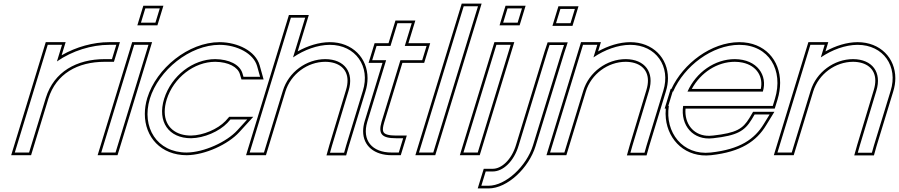

<svg xmlns="http://www.w3.org/2000/svg" viewBox="-20 -834 5033 1075"><path d="M298.8 -490C384.6 -549.8 493.5 -583 591.2 -583H631.2L606.8 -503H566.8C409.3 -503 282.4 -432.5 236.7 -286.8L235.2 -282L223 -242L155.1 -20L142.9 20H62.9L75.1 -20L143 -242L155.2 -282C155.6 -283.3 156 -284.6 156.4 -285.9L235 -543L247.2 -583H327.2L315 -543ZM325 -524.5 347.5 -598H236.1L142.1 -290.3C141.6 -288.9 141.3 -287.6 140.9 -286.4L42.6 35H154L251 -282.3C294.4 -420.6 413.7 -488 566.8 -488H617.9L651.5 -598H591.2C502.9 -598 406.4 -571.6 325 -524.5Z M809.2 -707H769.2L793.6 -787H833.6H834.6H874.6L850.2 -707H810.2ZM719 -543 731.2 -583H811.2L799 -543L639.1 -20L626.9 20H546.9L559.1 -20ZM748.9 -692H861.3L894.9 -802H782.5ZM720.1 -598 526.6 35H638L831.5 -598Z M1419.5 -464 1436.2 -404H1343.2L1337.3 -424C1322.2 -473 1262 -502 1185.3 -503C1059.9 -503 939.5 -410 898.9 -281C859.5 -152 924.5 -60 1049.8 -60C1122.6 -61 1207.5 -98 1253.3 -146L1270.1 -165H1364.1L1308.4 -104C1249.9 -40 1123.4 19 1025.4 20C858.6 20 771 -121 818.9 -281C867.8 -441 1043 -583 1209.7 -583H1210.9C1307.2 -582 1399.2 -535 1419.5 -464ZM1433.9 -468.1C1410.8 -549.1 1310.7 -597 1211 -598H1209.7C1035.2 -598 855.4 -451.6 804.5 -285.3C795.4 -254.9 791 -225 790.9 -196.3C790.5 -66.8 880.8 35 1025.5 35C1128.7 33.9 1257.5 -26.1 1319.5 -93.9L1398.1 -180H1263.3L1242.2 -156.1C1199 -111.2 1117.7 -75.9 1049.7 -75C1028.9 -75 1009.7 -77.8 993 -82.8C918.2 -105.6 882.6 -176.2 913.2 -276.6C952 -399.6 1067.3 -488 1185.2 -488C1259.4 -487 1310.9 -458.6 1322.9 -419.7L1331.9 -389H1455.9Z M1918.3 -20 1906.7 21H1827.7L1839 -19L1931.7 -326C1963.5 -430 1908.4 -502 1801.8 -503C1694.8 -503 1595.5 -430 1563.7 -326L1551.4 -286L1470.1 -20L1457.9 20H1377.9L1390.1 -20L1471.4 -286L1483.7 -326L1596.5 -695L1608.7 -735H1688.7L1676.5 -695L1620.7 -512.6C1683.8 -555.4 1757.5 -582.5 1826.2 -583C1972.3 -583 2054.1 -461 2011.8 -326ZM1932.7 -15.8 2026.1 -321.6C2034 -346.8 2037.9 -371.9 2037.9 -396C2038 -508.6 1954.1 -598 1826.2 -598C1765.9 -597.6 1702.8 -577.6 1646.7 -546.3L1709 -750H1597.6L1357.6 35H1469L1578 -321.6C1607.9 -419.2 1701.6 -488 1801.7 -488C1820.3 -487.8 1837.1 -485.3 1851.7 -480.9C1913 -462.2 1941.4 -409 1917.3 -330.3L1824.6 -23.2L1807.9 36H1918.1Z M2221.9 -497 2116.4 -152C2096.6 -84 2117.3 -60 2197.3 -60H2237.3L2212.8 20H2172.8C2062.8 20 2005.6 -48 2036.4 -152L2141.9 -497H2103.9H2063.9L2088.4 -577H2128.4H2166.4L2193 -664L2205.2 -704H2285.2L2273 -664L2246.4 -577H2328.4H2368.4L2343.9 -497H2303.9ZM2233 -482H2355L2388.6 -592H2266.6L2305.5 -719H2194.1L2155.3 -592H2077.3L2043.6 -482H2121.6L2022.1 -156.3C2016.1 -136.3 2013.2 -117.5 2013.1 -99.7C2012.8 -15.9 2077.3 35 2172.8 35H2223.9L2257.6 -75H2197.3C2176.6 -75 2160.7 -76.8 2149.6 -80C2123.8 -87.4 2117 -100.2 2130.8 -147.7Z M2564 -759 2576.3 -799H2656.3L2644 -759L2418.1 -20L2405.9 20H2325.9L2338.1 -20ZM2565.2 -814 2305.6 35H2417L2676.6 -814Z M2837.2 -707H2797.2L2821.6 -787H2861.6H2862.6H2902.6L2878.2 -707H2838.2ZM2747 -543 2759.2 -583H2839.2L2827 -543L2667.1 -20L2654.9 20H2574.9L2587.1 -20ZM2776.9 -692H2889.3L2922.9 -802H2810.5ZM2748.1 -598 2554.6 35H2666L2859.5 -598Z M3133.2 -704H3093.2L3117.7 -784H3157.7H3158.7H3198.7L3174.2 -704H3134.2ZM3044 -543 3056.9 -582H3137.9L3124.7 -542L2964.1 -20C2928.6 96 2812 206 2715 206H2675L2699.5 126H2739.5C2796.5 126 2857.6 70 2884.1 -20ZM3073 -689H3185.3L3219 -799H3106.6ZM3029.7 -547.6 2869.7 -24.3C2844.2 62.5 2786.6 111 2739.5 111H2688.4L2654.7 221H2715C2821.9 221 2941.6 104.9 2978.5 -15.6L3139 -537.4L3158.7 -597H3046.1Z M3302.7 -512.6C3365.8 -555.4 3439.5 -582.5 3508.2 -583C3654.3 -583 3736.1 -461 3693.8 -326L3600.3 -20L3588.7 21H3509.7L3521 -19L3613.7 -326C3645.5 -430 3590.4 -502 3483.8 -503C3376.8 -503 3277.5 -430 3245.7 -326L3233.4 -286L3152.1 -20L3139.9 20H3059.9L3072.1 -20L3153.4 -286L3165.7 -326L3232 -543L3244.2 -583H3324.2L3312 -543ZM3328.7 -546.3 3344.5 -598H3233.1L3039.6 35H3151L3260 -321.6C3289.9 -419.2 3383.6 -488 3483.7 -488C3502.3 -487.8 3519.1 -485.3 3533.7 -480.9C3595 -462.2 3623.4 -409 3599.3 -330.3L3506.6 -23.2L3489.9 36H3600.1L3614.7 -15.8L3708.1 -321.6C3716 -346.8 3719.9 -371.9 3719.9 -396C3720 -508.6 3636.1 -598 3508.2 -598C3447.9 -597.6 3384.8 -577.6 3328.7 -546.3Z M3829.1 -321H4251.1C4278.7 -411 4220.5 -502 4094.3 -503C3982.2 -503 3877.6 -429.5 3829.1 -321ZM3724.8 -241H3721.7L3733.9 -281L3746.1 -321H3748.7C3811.3 -464.5 3966.8 -582.1 4118.7 -583C4285.5 -583 4367.8 -441 4318.9 -281L4306.7 -241H4266.7H3804.8C3788.7 -130.8 3861.4 -46.6 3971.5 -60H3972.6C4107.2 -75 4148.6 -100 4188.4 -165L4205 -193H4289L4257.1 -141C4204.5 -54 4122.4 2 3959.7 20C3801.4 37.4 3701.9 -94.1 3724.8 -241ZM3853.2 -336C3903.5 -428.4 3996.3 -488 4094.2 -488C4109.8 -487.9 4124.3 -486.3 4137.5 -483.5C4219.2 -465.9 4254.1 -402.1 4239.6 -336ZM3707.8 -226C3706 -206.3 3706.1 -188.1 3708.1 -169.8C3721.5 -46.6 3820 50.5 3961.3 34.9C4127 16.6 4214.8 -42 4269.9 -133.2L4315.8 -208H4196.5L4175.6 -172.7C4138.5 -112.2 4103.5 -89.8 3971.8 -75H3970.6L3969.7 -74.9C3958.2 -73.5 3947.3 -73.3 3936.9 -74C3860.1 -79.9 3811.5 -142.7 3818.2 -226H4317.8L4333.3 -276.6C4343 -308.6 4347.8 -340.1 4347.9 -370.1C4348.2 -497.6 4261.8 -598 4118.7 -598C3962.2 -597.1 3806.2 -479.7 3739 -336H3735L3701.4 -226Z M4575.7 -512.6C4638.8 -555.4 4712.5 -582.5 4781.2 -583C4927.3 -583 5009.1 -461 4966.8 -326L4873.3 -20L4861.7 21H4782.7L4794 -19L4886.7 -326C4918.5 -430 4863.4 -502 4756.8 -503C4649.8 -503 4550.5 -430 4518.7 -326L4506.4 -286L4425.1 -20L4412.9 20H4332.9L4345.1 -20L4426.4 -286L4438.7 -326L4505 -543L4517.2 -583H4597.2L4585 -543ZM4601.7 -546.3 4617.5 -598H4506.1L4312.6 35H4424L4533 -321.6C4562.9 -419.2 4656.6 -488 4756.7 -488C4775.3 -487.8 4792.1 -485.3 4806.7 -480.9C4868 -462.2 4896.4 -409 4872.3 -330.3L4779.6 -23.2L4762.9 36H4873.1L4887.7 -15.8L4981.1 -321.6C4989 -346.8 4992.9 -371.9 4992.9 -396C4993 -508.6 4909.1 -598 4781.2 -598C4720.9 -597.6 4657.8 -577.6 4601.7 -546.3Z"/></svg>

Font: Nordica Plus
Style: NordicaClassicLtExtOblOl
Weight: 300
Version: Version 1.01